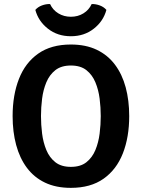

<svg xmlns="http://www.w3.org/2000/svg" viewBox="-20 -917 702 951"><path d="M183 -342Q183 -299.5 188.5 -255.5Q194 -211.5 209.5 -174Q225 -136.5 254.2 -113.5Q283.5 -90.5 331 -90.5Q379 -90.5 408 -113.5Q437 -136.5 452.5 -174Q468 -211.5 473.5 -255.5Q479 -299.5 479 -342Q479 -384.5 473.5 -428.2Q468 -472 452.5 -509.2Q437 -546.5 408 -569.5Q379 -592.5 331 -592.5Q283.5 -592.5 254.2 -569.5Q225 -546.5 209.5 -509.2Q194 -472 188.5 -428.2Q183 -384.5 183 -342ZM42.5 -342Q42.5 -446 73.8 -526Q105 -606 169 -651.2Q233 -696.5 331 -696.5Q405 -696.5 459.2 -670.5Q513.5 -644.5 549.2 -597Q585 -549.5 602.5 -484.5Q620 -419.5 620 -342Q620 -237.5 588.5 -157.2Q557 -77 493 -31.8Q429 13.5 331 13.5Q257 13.5 202.8 -12.5Q148.5 -38.5 113 -86.2Q77.5 -134 60 -199Q42.5 -264 42.5 -342ZM507 -868Q492 -812 444.5 -774.8Q397 -737.5 331 -737.5Q265 -737.5 217.5 -774.8Q170 -812 155 -868Q167.5 -882.5 187.5 -890Q207.5 -897.5 228 -897Q241.5 -867.5 269 -850.8Q296.5 -834 331 -834Q366 -834 393.2 -850.8Q420.5 -867.5 434 -897Q454.5 -897.5 474.5 -890Q494.5 -882.5 507 -868Z"/></svg>

Font: Signika Light SemiBold
Style: Regular
Weight: 600
Version: Version 2.003;gftools[0.9.32]